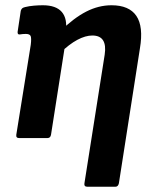

<svg xmlns="http://www.w3.org/2000/svg" viewBox="-20 -525 581 730"><path d="M312 185Q299 185 301 172L378 -317Q389 -390 331 -390Q305 -390 274 -373.5Q243 -357 207 -322L210 -407Q261 -457 308 -481Q355 -505 404 -505Q471 -505 498.5 -464.5Q526 -424 512 -341L432 172Q429 185 419 185ZM53 0Q40 0 42 -13L97 -355Q100 -380 96.5 -388Q93 -396 78 -396Q72 -396 66.5 -395.5Q61 -395 55 -394Q46 -393 47 -404L59 -484Q61 -490 64 -493Q67 -496 75 -498Q91 -502 109 -503.5Q127 -505 143 -505Q193 -505 215 -479.5Q237 -454 230 -405L226 -383L228 -358L174 -13Q172 0 160 0Z"/></svg>

Font: Sofia Sans Semi Condensed ExtraBold
Style: Italic
Weight: 800
Italic angle: -9°
Version: Version 4.100